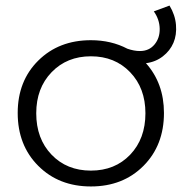

<svg xmlns="http://www.w3.org/2000/svg" viewBox="-20 -671 683 693"><path d="M591.8 -650.9Q612.3 -617.2 615.2 -581.1Q618.2 -544.9 606 -516.4Q593.8 -487.8 567.6 -467.5Q541.5 -447.3 506.8 -442.9Q571.8 -370.1 571.8 -263.2Q571.8 -146.5 497.8 -72.3Q423.8 2 308.1 2Q192.4 2 118.2 -72.3Q43.9 -146.5 43.9 -263.2Q43.9 -378.9 118.2 -452.4Q192.4 -525.9 308.1 -525.9Q381.3 -525.9 439.9 -495.1Q463.9 -486.8 484.9 -486.8Q518.1 -486.8 537.6 -510.3Q557.1 -533.7 556.4 -567.4Q555.7 -601.1 535.2 -629.9ZM504.9 -262.2Q504.9 -353 449.7 -410.4Q394.5 -467.8 308.1 -467.8Q221.7 -467.8 166.3 -410.4Q110.8 -353 110.8 -262.2Q110.8 -170.4 166 -112.8Q221.2 -55.2 308.1 -55.2Q395 -55.2 450 -112.8Q504.9 -170.4 504.9 -262.2Z"/></svg>

Font: Montserrat arm Light
Style: Regular
Weight: 300
Designer: Julieta Ulanovsky
Foundry: Julieta Ulanovsky
Version: Version 6.000;PS 006.000;hotconv 1.0.88;makeotf.lib2.5.64775